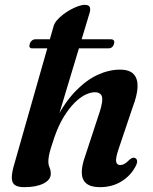

<svg xmlns="http://www.w3.org/2000/svg" viewBox="-20 -763 634 794"><path d="M350 -708 217.5 -268 211.5 -269.5Q248.5 -341 292.8 -386.5Q337 -432 384 -453.5Q431 -475 476 -475Q516 -475 533.2 -455.8Q550.5 -436.5 548.8 -402Q547 -367.5 529.5 -322L470.5 -147Q458 -110 460.2 -95.2Q462.5 -80.5 477.5 -80.5Q486 -80.5 495 -85.5Q504 -90.5 517 -104Q524 -109 529.2 -110.5Q534.5 -112 540.5 -108.5Q547 -104.5 547 -95.2Q547 -86 539.5 -73Q519.5 -35.5 481.2 -12.2Q443 11 393.5 11Q356 11 337.5 -4Q319 -19 318.2 -47.8Q317.5 -76.5 332 -117L391.5 -298Q406.5 -343.5 401.8 -362.5Q397 -381.5 371.5 -381.5Q354 -381.5 332.5 -371Q311 -360.5 288 -337.5Q265 -314.5 243.2 -279Q221.5 -243.5 204.5 -194Q195.5 -168 190 -149.5Q184.5 -131 182.2 -118.2Q180 -105.5 180 -95Q180 -81.5 185 -70.2Q190 -59 190 -44.5Q190 -19.5 160 -4.2Q130 11 80.5 11Q53.5 11 41 1.8Q28.5 -7.5 28.8 -29.8Q29 -52 41 -91L202 -656Q205.5 -667.5 216 -679.8Q226.5 -692 241.2 -703.2Q256 -714.5 272 -723.2Q288 -732 303.5 -737.5Q319 -743 330.5 -743Q348 -743 351.5 -732.8Q355 -722.5 350 -708ZM103 -581.5Q105.5 -590 112 -595.2Q118.5 -600.5 126 -600.5H439Q447.5 -600.5 450.8 -595.2Q454 -590 451.5 -581.5Q446 -563 428 -563H114Q97 -563 103 -581.5Z"/></svg>

Font: Fraunces SemiBold
Style: Italic
Weight: 600
Italic angle: -16°
Version: Version 1.000;[b76b70a41]